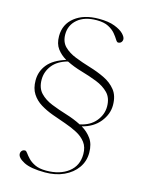

<svg xmlns="http://www.w3.org/2000/svg" viewBox="-124 -801 754 986"><g transform="rotate(15 253.0 -308.0)"><path d="M213 109Q137 109 100.2 89.8Q63.5 70.5 63.5 49.5Q63.5 40 69.5 33.2Q75.5 26.5 86.5 26.5Q92 26.5 99.5 37.2Q107 48 120.5 62.2Q134 76.5 157 87.5Q180 98.5 216.5 98.5Q289 98.5 334.2 63.8Q379.5 29 379.5 -32.5Q379.5 -70 361.2 -94Q343 -118 313.2 -133.8Q283.5 -149.5 247.8 -161.8Q212 -174 176.2 -187Q140.5 -200 110.8 -218.2Q81 -236.5 62.8 -264.8Q44.5 -293 44.5 -336Q44.5 -384 74.5 -420.8Q104.5 -457.5 169.5 -477.5Q140 -494.5 121 -520Q102 -545.5 102 -586.5Q102 -649.5 150 -687.2Q198 -725 277.5 -725Q329 -725 361.5 -712.5Q394 -700 409.8 -683.8Q425.5 -667.5 425.5 -655.5Q425.5 -646 419.5 -639.2Q413.5 -632.5 403 -632.5Q397 -632.5 389.5 -645Q382 -657.5 368.5 -673.8Q355 -690 331.2 -702.5Q307.5 -715 268.5 -715Q204 -715 167.2 -683.5Q130.5 -652 130.5 -603.5Q130.5 -563 154.5 -539.2Q178.5 -515.5 216 -500.8Q253.5 -486 296 -473.2Q338.5 -460.5 376 -442.5Q413.5 -424.5 437.5 -394.5Q461.5 -364.5 461.5 -314.5Q461.5 -267 428 -225.2Q394.5 -183.5 334.5 -168.5Q366 -150 386.5 -121.5Q407 -93 407 -47Q407 -2 382 33.2Q357 68.5 313.2 88.8Q269.5 109 213 109ZM434 -300Q434 -345.5 408.8 -371.5Q383.5 -397.5 344 -413Q304.5 -428.5 260.8 -441Q217 -453.5 180.5 -472Q127 -457.5 100.2 -423.5Q73.5 -389.5 73.5 -347.5Q73.5 -303 97.8 -277.2Q122 -251.5 160.5 -236Q199 -220.5 241.8 -207.5Q284.5 -194.5 321.5 -175.5Q375.5 -186.5 404.8 -222Q434 -257.5 434 -300Z"/></g></svg>

Font: Newsreader 72pt ExtraLight
Style: Regular
Weight: 275
Designer: Hugues Gentile
Foundry: Production Type
Version: Version 1.003; ttfautohint (v1.8.3)